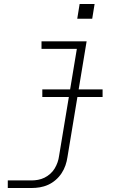

<svg xmlns="http://www.w3.org/2000/svg" viewBox="-20 -727 640 962"><path d="M19 215V177H138Q154 177 170.5 174Q187 171 202.5 163.5Q218 156 231.5 144Q245 132 254 117Q263 102 268.5 86Q274 70 276 54L365 -482H188V-520H414L318 60Q315 81 308 101.5Q301 122 288.5 141Q276 160 258.5 175Q241 190 221 199Q201 208 180 211.5Q159 215 138 215ZM367 -633 379 -707H454L442 -633ZM494 -241H192V-279H494Z"/></svg>

Font: Iosevka SS04 XLt Ex
Style: Italic
Weight: 200
Width: 7
Italic angle: -9°
Monospace: yes
Designer: Belleve Invis
Foundry: Belleve Invis
Version: Version 19.0.0; ttfautohint (v1.8.4)